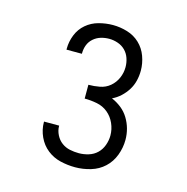

<svg xmlns="http://www.w3.org/2000/svg" viewBox="-84 -923 668 686"><g transform="rotate(15 250.0 -580.0)"><path d="M252 -317Q224 -317 197 -323.5Q170 -330 148.5 -347Q127 -364 115 -390Q103 -416 103 -444V-446H159V-444Q159 -428 167 -412Q175 -396 188.5 -386Q202 -376 218.5 -372.5Q235 -369 252 -369Q270 -369 288 -374.5Q306 -380 319 -392.5Q332 -405 338.5 -423Q345 -441 345 -459Q345 -482 335.5 -503.5Q326 -525 308.5 -539.5Q291 -554 268 -558.5Q245 -563 222 -563V-614Q243 -614 264 -618Q285 -622 301 -635.5Q317 -649 325.5 -668.5Q334 -688 334 -709Q334 -726 328.5 -742Q323 -758 311.5 -769.5Q300 -781 284 -786.5Q268 -792 252 -792Q236 -792 221 -787.5Q206 -783 194 -772.5Q182 -762 176.5 -747.5Q171 -733 171 -717V-715H114V-719Q114 -745 124 -770Q134 -795 154 -812Q174 -829 200 -836Q226 -843 252 -843Q279 -843 305.5 -835Q332 -827 351.5 -808.5Q371 -790 380.5 -764Q390 -738 390 -711Q390 -692 385.5 -673.5Q381 -655 371 -639Q361 -623 347 -610Q333 -597 316 -589Q335 -581 351.5 -568Q368 -555 379 -537Q390 -519 395.5 -499Q401 -479 401 -458Q401 -429 390.5 -401Q380 -373 359 -353.5Q338 -334 309.5 -325.5Q281 -317 252 -317Z"/></g></svg>

Font: Iosevka Fixed Light
Style: Regular
Weight: 300
Monospace: yes
Designer: Belleve Invis
Foundry: Belleve Invis
Version: Version 32.3.0